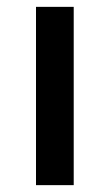

<svg xmlns="http://www.w3.org/2000/svg" viewBox="-20 -540 320 560"><path d="M85 0V-520H195V0Z"/></svg>

Font: M PLUS 1 Medium
Style: Regular
Weight: 500
Designer: Coji Morishita
Foundry: UNDERFOREST DESIGN
Version: Version 1.001